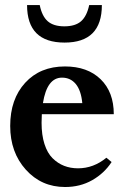

<svg xmlns="http://www.w3.org/2000/svg" viewBox="-20 -731 472 762"><path d="M236.3 -562Q87.4 -562 87.4 -710.9H137.7Q146.5 -667 169.4 -646.7Q192.4 -626.5 235.4 -626.5Q278.8 -626.5 301.8 -646.7Q324.7 -667 334 -710.9H384.3Q384.3 -562 236.3 -562ZM238.3 11.2Q144.5 11.2 82.5 -57.6Q20.5 -126.5 20.5 -231Q20.5 -337.4 79.8 -402.3Q139.2 -467.3 237.8 -467.3Q327.1 -467.3 379.4 -416.5Q431.6 -365.7 431.6 -277.8H146Q145 -255.4 145 -243.7Q145 -195.3 156.5 -159.4Q168 -123.5 188.7 -103Q209.5 -82.5 234.6 -72.8Q259.8 -63 289.6 -63Q351.1 -63 402.3 -105L422.9 -87.9Q393.6 -43 345.9 -15.9Q298.3 11.2 238.3 11.2ZM226.1 -422.9Q166.5 -422.9 150.4 -321.8H306.6Q301.8 -372.1 280.8 -397.5Q259.8 -422.9 226.1 -422.9Z"/></svg>

Font: Elstob 6pt
Style: Bold
Weight: 700
Designer: Peter S. Baker
Version: Version 1.015